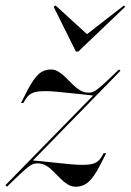

<svg xmlns="http://www.w3.org/2000/svg" viewBox="-25 -685 487 716"><path d="M0.8 11.3 -4.8 5.6 325 -331.5 327.4 -328.2Q291.1 -332.3 256.5 -335.9Q221.8 -339.5 192.7 -342.3Q163.7 -345.2 143.5 -345.2Q120.2 -345.2 105.6 -341.5Q91.1 -337.9 81.5 -328.6Q71.8 -319.4 62.1 -300.8H53.2L76.6 -346.8Q99.2 -390.3 118.5 -408.1Q137.9 -425.8 165.3 -425.8Q180.6 -425.8 194.4 -416.9Q208.1 -408.1 220.6 -395.6Q233.1 -383.1 246 -370.2Q258.9 -357.3 273.4 -348.4Q287.9 -339.5 304.8 -339.5Q312.9 -339.5 319.8 -341.5Q326.6 -343.5 337.5 -351.6Q348.4 -359.7 367.7 -377.4Q387.1 -395.2 418.5 -425.8L424.2 -421L94.4 -83.1L91.9 -87.1Q130.6 -83.9 166.5 -79.8Q202.4 -75.8 232.7 -73Q262.9 -70.2 282.3 -70.2Q304.8 -70.2 319.4 -73.8Q333.9 -77.4 343.5 -87.1Q353.2 -96.8 361.3 -113.7H371L347.6 -67.7Q325.8 -25 305.2 -6.9Q284.7 11.3 258.1 11.3Q241.1 11.3 227 2.4Q212.9 -6.5 200 -19.4Q187.1 -32.3 174.6 -45.2Q162.1 -58.1 147.6 -66.9Q133.1 -75.8 114.5 -75.8Q106.5 -75.8 99.2 -73.4Q91.9 -71 80.6 -62.5Q69.4 -54 50.8 -36.7Q32.3 -19.4 0.8 11.3ZM437.1 -664.5 441.9 -659.7 266.9 -492.7H258.1L175 -659.7L182.3 -664.5L311.3 -546.8L288.7 -549.2Z"/></svg>

Font: Playfair 144pt
Style: Italic
Weight: 400
Italic angle: -15.6°
Designer: Claus Eggers Sørensen
Foundry: Claus Eggers Sørensen
Version: Version 2.001;gftools[0.9.30]